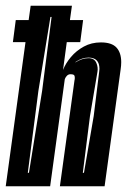

<svg xmlns="http://www.w3.org/2000/svg" viewBox="-21 -650 443 670"><path d="M-1 0 68 -503H24L34 -580H79L86 -630H230L223 -580H269L259 -503H212L199 -406Q208 -429 226.5 -451Q245 -473 271.5 -487.5Q298 -502 331 -502Q369 -502 385.5 -484Q402 -466 402 -433Q402 -427 401.5 -421Q401 -415 400 -408L344 0H188L239 -370Q240 -373 240 -378Q240 -387 236 -389Q232 -391 225 -391Q217 -391 211.5 -384.5Q206 -378 205 -373L154 0ZM76 -47H80L126 -333L159 -591H155L113 -333ZM268 -47H272L306 -245L325 -399Q325 -402 325.5 -404.5Q326 -407 326 -410Q326 -449 288 -449Q265 -449 243 -434L242 -432Q265 -447 288 -447Q308 -447 315 -431Q322 -415 319 -399L293 -245Z"/></svg>

Font: Alumni Sans Inline One
Style: Italic
Weight: 400
Italic angle: -8°
Designer: Robert E. Leuschke
Foundry: Robert E. Leuschke
Version: Version 1.100; ttfautohint (v1.8.3)